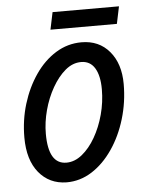

<svg xmlns="http://www.w3.org/2000/svg" viewBox="-50 -692 570 743"><g transform="rotate(-5 235.5 -320.5)"><path d="M31 -177Q31 -245 50 -307Q69 -369 103 -418.5Q137 -468 183 -496.5Q229 -525 283 -525Q351 -525 391.5 -477Q432 -429 432 -350Q432 -280 412.5 -215Q393 -150 358 -99Q323 -48 277.5 -19Q232 10 179 10Q112 9 71.5 -40.5Q31 -90 31 -177ZM115 -184Q115 -66 185 -66Q217 -66 246 -89.5Q275 -113 297.5 -152Q320 -191 333 -239Q346 -287 346 -337Q346 -390 328 -419.5Q310 -449 275 -449Q242 -449 213.5 -425Q185 -401 162.5 -361.5Q140 -322 127.5 -275.5Q115 -229 115 -184ZM168 -584 182 -651H440L426 -584Z"/></g></svg>

Font: Radio Canada Condensed
Style: Italic
Weight: 400
Width: 3
Italic angle: -12°
Designer: Charles Daoud, Etienne Aubert Bonn, Alexandre Saumier Demers, Jacques Le Bailly
Foundry: Radio-Canada
Version: Version 2.104; ttfautohint (v1.8.4.7-5d5b);gftools[0.9.28.de